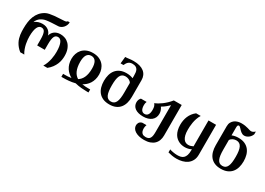

<svg xmlns="http://www.w3.org/2000/svg" viewBox="-5 -1690 3921 2840"><g transform="rotate(30 1955.5 -270.0)"><path d="M424.3 -418.5Q430.2 -440.9 442.4 -460.9Q454.6 -481 473.6 -496.1Q492.7 -511.2 519 -520.3Q545.4 -529.3 579.6 -529.3Q619.6 -529.3 657.5 -515.1Q695.3 -501 724.9 -470.7Q754.4 -440.4 772.2 -393.1Q790 -345.7 790 -279.3Q790 -247.1 784.2 -211.2Q778.3 -175.3 763.2 -139.2Q748 -103 722.2 -67.6Q696.3 -32.2 656.2 0H587.4Q609.4 -34.7 623 -73.2Q636.7 -111.8 644 -148.4Q651.4 -185.1 653.8 -217Q656.2 -249 656.2 -271Q656.2 -324.7 649.7 -363.3Q643.1 -401.9 631.3 -426.8Q619.6 -451.7 603.3 -463.4Q586.9 -475.1 566.9 -475.1Q547.4 -475.1 533 -467.3Q518.6 -459.5 508.8 -440.7Q499 -421.9 494.1 -389.9Q489.3 -357.9 489.3 -309.6V-212.4H359.9V-309.6Q359.9 -357.9 355 -389.9Q350.1 -421.9 340.6 -440.7Q331.1 -459.5 316.7 -467.3Q302.2 -475.1 282.7 -475.1Q262.7 -475.1 246.3 -463.4Q230 -451.7 218.3 -426.8Q206.5 -401.9 200 -363.3Q193.4 -324.7 193.4 -271Q193.4 -249 195.8 -217Q198.2 -185.1 205.6 -148.4Q212.9 -111.8 226.6 -73.2Q240.2 -34.7 262.2 0H193.4Q160.6 -25.9 137.9 -53.7Q115.2 -81.5 100.3 -109.9Q85.4 -138.2 77.1 -166.7Q68.8 -195.3 64.7 -223.1Q60.5 -251 59.6 -277.3Q58.6 -303.7 58.6 -327.6Q58.6 -385.3 65.7 -438.2Q72.8 -491.2 91.1 -537.1Q109.4 -583 140.9 -620.6Q172.4 -658.2 221.2 -685.1Q246.1 -698.7 282.7 -706.3Q319.3 -713.9 360.8 -717.8Q402.3 -721.7 446 -723.6Q489.7 -725.6 528.8 -728.5Q548.8 -730 560.3 -735.8Q571.8 -741.7 571.8 -749H606Q606 -723.1 596.2 -699.5Q586.4 -675.8 570.3 -657.5Q554.2 -639.2 533.2 -627.7Q512.2 -616.2 489.7 -614.7Q476.1 -614.3 456.8 -613.3Q437.5 -612.3 415.5 -611.3Q393.6 -610.4 370.6 -608.9Q347.7 -607.4 326.4 -605.2Q305.2 -603 287.1 -600.1Q269 -597.2 257.8 -593.3Q246.6 -589.4 230.5 -582.5Q214.4 -575.7 197.5 -563.5Q180.7 -551.3 165 -532Q149.4 -512.7 139.6 -484.4Q167.5 -507.8 201.2 -518.6Q234.9 -529.3 270 -529.3Q304.2 -529.3 330.3 -520.3Q356.4 -511.2 375.5 -496.1Q394.5 -481 406.7 -460.9Q418.9 -440.9 424.3 -418.5Z M929.7 -40.5Q955.1 -40.5 983.2 -42Q1011.2 -43.5 1040.5 -48.8Q1011.2 -64.9 985.4 -87.6Q959.5 -110.4 939.9 -140.9Q920.4 -171.4 908.9 -210.2Q897.5 -249 897.5 -296.9Q897.5 -342.3 911.6 -384.3Q925.8 -426.3 954.6 -458.5Q983.4 -490.7 1027.8 -510Q1072.3 -529.3 1133.3 -529.3Q1193.8 -529.3 1238.5 -510Q1283.2 -490.7 1312 -458.5Q1340.8 -426.3 1355 -384.3Q1369.1 -342.3 1369.1 -296.9Q1369.1 -249 1357.7 -210.2Q1346.2 -171.4 1326.7 -140.9Q1307.1 -110.4 1281 -87.6Q1254.9 -64.9 1226.1 -48.8Q1255.4 -43.5 1283.4 -42Q1311.5 -40.5 1336.9 -40.5H1364.7V10.7H1336.9Q1294.4 10.7 1241.2 6.3Q1188 2 1133.3 -12.2Q1106 -4.9 1078.6 -0.5Q1051.3 3.9 1025.1 6.3Q999 8.8 974.9 9.8Q950.7 10.7 929.7 10.7H901.9V-40.5ZM1133.3 -480.5Q1106 -480.5 1086.7 -469Q1067.4 -457.5 1055.2 -436.8Q1043 -416 1037.4 -386.7Q1031.7 -357.4 1031.7 -322.3Q1031.7 -272.9 1039.1 -234.6Q1046.4 -196.3 1059.8 -167.5Q1073.2 -138.7 1091.8 -118.2Q1110.4 -97.7 1133.3 -83.5Q1155.8 -97.7 1174.3 -118.2Q1192.9 -138.7 1206.3 -167.7Q1219.7 -196.8 1227.1 -234.9Q1234.4 -272.9 1234.4 -322.3Q1234.4 -357.4 1228.8 -386.7Q1223.1 -416 1211.2 -436.8Q1199.2 -457.5 1179.9 -469Q1160.6 -480.5 1133.3 -480.5Z M1476.6 -253.9Q1476.6 -309.6 1490 -357.7Q1503.4 -405.8 1532 -441.7Q1560.5 -477.5 1605.5 -498Q1650.4 -518.6 1712.9 -518.6Q1745.6 -518.6 1773.2 -513.2Q1800.8 -507.8 1824.2 -498V-540.5Q1824.2 -567.4 1821.5 -592.8Q1818.8 -618.2 1808.3 -638.2Q1797.9 -658.2 1776.4 -670.4Q1754.9 -682.6 1717.3 -682.6Q1677.2 -682.6 1652.1 -661.6Q1627 -640.6 1609.9 -599.6H1561L1572.8 -715.8Q1601.1 -715.8 1636 -721.2Q1670.9 -726.6 1712.9 -726.6Q1772 -726.6 1817.1 -713.4Q1862.3 -700.2 1892.6 -675.8Q1922.9 -651.4 1938.2 -616.9Q1953.6 -582.5 1953.6 -540V-253.9Q1953.6 -197.8 1940.4 -149.4Q1927.2 -101.1 1898.9 -65.4Q1870.6 -29.8 1825.7 -9.5Q1780.8 10.7 1717.3 10.7Q1653.3 10.7 1607.7 -9.5Q1562 -29.8 1533 -65.4Q1503.9 -101.1 1490.2 -149.4Q1476.6 -197.8 1476.6 -253.9ZM1611.3 -254.4Q1611.3 -200.7 1616.5 -160.4Q1621.6 -120.1 1634 -92.8Q1646.5 -65.4 1666.7 -51.8Q1687 -38.1 1717.3 -38.1Q1747.6 -38.1 1768.1 -51.8Q1788.6 -65.4 1801 -92.5Q1813.5 -119.6 1818.8 -159.9Q1824.2 -200.2 1824.2 -253.9V-417.5Q1816.4 -431.2 1804.7 -441.2Q1793 -451.2 1779.3 -457.5Q1765.6 -463.9 1751 -466.8Q1736.3 -469.7 1723.1 -469.7Q1691.4 -469.7 1669.9 -456.5Q1648.4 -443.4 1635.5 -416.5Q1622.6 -389.6 1616.9 -349.1Q1611.3 -308.6 1611.3 -254.4Z M2651.9 2.4Q2651.9 48.3 2637.9 86.4Q2624 124.5 2595.7 151.6Q2567.4 178.7 2524.9 193.6Q2482.4 208.5 2424.8 208.5Q2375.5 208.5 2336.9 198.5Q2298.3 188.5 2271.2 171.1Q2244.1 153.8 2230 130.4Q2215.8 106.9 2215.8 79.6Q2215.8 69.3 2218.5 57.4Q2221.2 45.4 2228 33.9Q2234.9 22.5 2247.3 13.4Q2259.8 4.4 2278.8 0H2349.6Q2343.3 17.1 2340.6 31.7Q2337.9 46.4 2337.9 59.6Q2337.9 89.8 2345 109.4Q2352.1 128.9 2364.3 140.1Q2376.5 151.4 2392.1 155.5Q2407.7 159.7 2424.8 159.7Q2452.1 159.7 2470 151.1Q2487.8 142.6 2498 125.5Q2508.3 108.4 2512.5 83Q2516.6 57.6 2516.6 24.4V-437Q2507.3 -427.7 2493.9 -415.3Q2480.5 -402.8 2464.8 -390.1Q2449.2 -377.4 2431.9 -365.2Q2414.6 -353 2397 -343.8Q2411.1 -325.7 2421.6 -298.1Q2432.1 -270.5 2432.1 -240.2Q2432.1 -204.6 2418.9 -175.8Q2405.8 -147 2380.9 -126.7Q2356 -106.4 2320.6 -95.5Q2285.2 -84.5 2240.7 -84.5Q2196.3 -84.5 2161.1 -93.8Q2126 -103 2101.6 -120.6Q2077.1 -138.2 2064.2 -163.3Q2051.3 -188.5 2051.3 -220.2Q2051.3 -242.7 2059.1 -263.2Q2066.9 -283.7 2082.5 -298.3H2179.7Q2172.9 -281.2 2170.4 -268.1Q2168 -254.9 2168 -239.3Q2168 -184.6 2186.8 -156.5Q2205.6 -128.4 2240.7 -128.4Q2275.9 -128.4 2295.7 -156.5Q2315.4 -184.6 2315.4 -239.3Q2315.4 -276.4 2308.1 -299.1Q2300.8 -321.8 2285.6 -337.4Q2309.6 -347.2 2338.6 -363.8Q2367.7 -380.4 2398.2 -403.1Q2428.7 -425.8 2459.2 -454.8Q2489.7 -483.9 2517.1 -518.6H2651.9Z M3109.4 -76.7V-518.6H3238.8V-8.8Q3238.8 49.8 3217 91.3Q3195.3 132.8 3159.2 158.7Q3123 184.6 3076.4 196.5Q3029.8 208.5 2980.5 208.5Q2941.9 208.5 2903.3 202.1Q2864.7 195.8 2833 186.5V135.3Q2843.8 139.2 2858.9 143.1Q2874 147 2891.6 150.1Q2909.2 153.3 2928 155.3Q2946.8 157.2 2964.8 157.2Q2994.6 157.2 3021 151.1Q3047.4 145 3067.1 127.2Q3086.9 109.4 3098.1 76.9Q3109.4 44.4 3109.4 -8.3V-26.4Q3097.2 -19 3083.3 -14.2Q3069.3 -9.3 3054.9 -6.1Q3040.5 -2.9 3026.4 -1.5Q3012.2 0 3000.5 0Q2976.6 0 2951.2 -4.9Q2925.8 -9.8 2901.1 -21.5Q2876.5 -33.2 2854.2 -52.5Q2832 -71.8 2815.2 -100.3Q2798.3 -128.9 2788.6 -167.7Q2778.8 -206.5 2778.8 -256.8Q2778.8 -293.9 2785.4 -330.3Q2792 -366.7 2806.2 -400.4Q2820.3 -434.1 2843 -464.1Q2865.7 -494.1 2897.9 -518.6H2976.6Q2954.6 -483.9 2941.7 -445.3Q2928.7 -406.7 2922.4 -370.1Q2916 -333.5 2914.3 -301.5Q2912.6 -269.5 2912.6 -247.6Q2912.6 -191.9 2922.4 -154.8Q2932.1 -117.7 2948.5 -95.5Q2964.8 -73.2 2985.8 -64Q3006.8 -54.7 3029.3 -54.7Q3050.3 -54.7 3070.8 -60.8Q3091.3 -66.9 3109.4 -76.7Z M3862.3 -253.9Q3862.3 -197.8 3848.6 -149.4Q3835 -101.1 3805.9 -65.4Q3776.9 -29.8 3731.2 -9.5Q3685.5 10.7 3621.6 10.7Q3558.1 10.7 3513.2 -9.5Q3468.3 -29.8 3439.9 -65.4Q3411.6 -101.1 3398.4 -149.4Q3385.3 -197.8 3385.3 -253.9V-580.1Q3385.3 -620.1 3400.9 -647.9Q3416.5 -675.8 3440.9 -693.4Q3465.3 -710.9 3495.4 -718.8Q3525.4 -726.6 3554.2 -726.6Q3592.3 -726.6 3619.9 -721.7Q3647.5 -716.8 3668 -710.9Q3688.5 -705.1 3703.9 -700.2Q3719.2 -695.3 3733.4 -695.3Q3748 -695.3 3762.9 -702.1Q3777.8 -709 3798.3 -726.6V-680.7Q3792.5 -662.1 3780.3 -645Q3768.1 -627.9 3752 -615.2Q3735.8 -602.5 3716.8 -595Q3697.8 -587.4 3678.2 -587.4Q3660.2 -587.4 3645.3 -594Q3630.4 -600.6 3617.4 -610.8Q3604.5 -621.1 3593.8 -632.6Q3583 -644 3573.5 -654.3Q3564 -664.6 3555.4 -671.1Q3546.9 -677.7 3539.1 -677.7Q3524.9 -677.7 3519.8 -666Q3514.6 -654.3 3514.6 -629.4V-498Q3538.1 -507.8 3565.7 -513.2Q3593.3 -518.6 3626 -518.6Q3688.5 -518.6 3733.4 -498Q3778.3 -477.5 3806.9 -441.7Q3835.4 -405.8 3848.9 -357.7Q3862.3 -309.6 3862.3 -253.9ZM3727.5 -254.4Q3727.5 -308.6 3721.4 -349.1Q3715.3 -389.6 3701.9 -416.5Q3688.5 -443.4 3667.2 -456.5Q3646 -469.7 3615.7 -469.7Q3602.5 -469.7 3587.9 -466.8Q3573.2 -463.9 3559.6 -457.5Q3545.9 -451.2 3534.2 -441.2Q3522.5 -431.2 3514.6 -417.5V-253.9Q3514.6 -200.2 3520 -159.9Q3525.4 -119.6 3537.8 -92.5Q3550.3 -65.4 3570.8 -51.8Q3591.3 -38.1 3621.6 -38.1Q3651.9 -38.1 3672.1 -51.8Q3692.4 -65.4 3704.8 -92.8Q3717.3 -120.1 3722.4 -160.4Q3727.5 -200.7 3727.5 -254.4Z"/></g></svg>

Font: Arian AMU Serif
Style: Bold
Weight: 700
Designer: Ruben Hakobyan (Tarumian)
Foundry: Ruben Hakobyan (Tarumian)
Version: Version 1.002